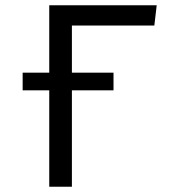

<svg xmlns="http://www.w3.org/2000/svg" viewBox="-20 -709 640 729"><path d="M253 -612V-433H411V-366H253V0H167V-366H66V-433H167V-689H575L566 -612Z"/></svg>

Font: FiraDG Mono
Style: Regular
Weight: 400
Designer: Carrois Corporate & Edenspiekermann AG
Foundry: Carrois Corporate GbR & Edenspiekermann AG
Version: Version 3.206